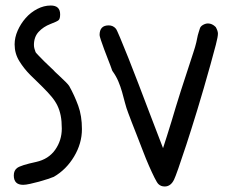

<svg xmlns="http://www.w3.org/2000/svg" viewBox="-20 -757 839 696"><path d="M30 -121Q30 -139 42 -148Q55 -158 111 -170Q156 -180 180 -214Q204 -248 204 -291Q204 -318 200 -338Q196 -358 188 -374.5Q180 -391 166.5 -407Q153 -423 135 -441Q120 -456 108.5 -467Q97 -478 90 -485Q67 -508 50 -535.5Q33 -563 33 -596Q33 -621 44 -646Q55 -671 73 -691.5Q91 -712 115 -724.5Q139 -737 164 -737Q198 -737 198 -705Q198 -689 192.5 -684Q187 -679 163 -670Q137 -660 120 -641.5Q103 -623 103 -594Q103 -587 105 -580Q107 -573 109 -568Q109 -567 118.5 -557Q128 -547 140 -535Q152 -523 164 -512Q176 -501 180 -496L193 -484Q208 -470 218 -460Q228 -450 231 -445Q250 -411 263.5 -374Q277 -337 277 -289Q277 -237 248.5 -189.5Q220 -142 175 -116Q168 -113 153 -108Q138 -103 121.5 -98.5Q105 -94 89 -90.5Q73 -87 64 -87Q30 -87 30 -121Z M341 -630Q341 -665 374 -665Q390 -665 400 -653Q403 -650 415.5 -620Q428 -590 445.5 -546.5Q463 -503 482.5 -451.5Q502 -400 520 -353Q538 -306 552 -269.5Q566 -233 571 -220Q577 -239 585 -263.5Q593 -288 602 -318Q616 -366 635.5 -427.5Q655 -489 681 -567Q688 -588 691.5 -603Q695 -618 697 -629Q699 -635 700.5 -641Q702 -647 704 -652Q706 -661 715.5 -666.5Q725 -672 734 -672Q749 -672 762 -659Q770 -645 770 -635Q770 -624 762.5 -595Q755 -566 743 -523Q718 -433 695.5 -359.5Q673 -286 655.5 -232.5Q638 -179 626.5 -146.5Q615 -114 611 -106Q599 -81 577 -81Q563 -81 554 -90Q549 -95 540 -113Q531 -131 520 -156Q509 -181 498 -210Q487 -239 476.5 -265.5Q466 -292 457.5 -314Q449 -336 445 -347Q438 -365 433 -384.5Q428 -404 422.5 -423.5Q417 -443 409 -462Q401 -481 388 -499Q386 -502 384.5 -507.5Q383 -513 380 -520Q377 -528 370.5 -544.5Q364 -561 357.5 -578.5Q351 -596 346 -611Q341 -626 341 -630Z"/></svg>

Font: PreciousPlastic
Style: Regular
Weight: 700
Version: Version 001.006